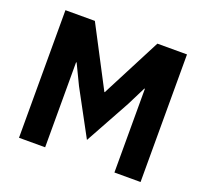

<svg xmlns="http://www.w3.org/2000/svg" viewBox="-120 -843 1060 987"><g transform="rotate(20 409.5 -349.0)"><path d="M599 0H742V-698H580L411 -371H409L238 -698H77V0H220V-465H223L276 -355L409 -109L545 -356L596 -458H599Z"/></g></svg>

Font: IBM Plex Thai Looped
Style: Bold
Weight: 700
Designer: Mike Abbink, Paul van der Laan, Pieter van Rosmalen, Ben Mitchell, Mark Frömberg
Foundry: Bold Monday
Version: Version 1.0